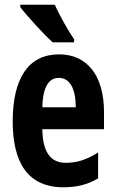

<svg xmlns="http://www.w3.org/2000/svg" viewBox="-20 -786 491 816"><path d="M213 -766H66V-756C92 -721 168 -638 204 -606H295V-619C273 -650 231 -724 213 -766ZM231 -555C102 -555 34 -455 34 -270C34 -98 96 10 250 10C304 10 353 -1 397 -28V-138C348 -107 307 -94 259 -94C195 -94 161 -140 160 -237H422V-310C422 -460 354 -555 231 -555ZM230 -455C278 -455 302 -407 302 -330H160C162 -421 190 -455 230 -455Z"/></svg>

Font: Noto Sans Gurmukhi UI ExtraCondensed
Style: Bold
Weight: 700
Width: 2
Designer: Jelle Bosma - Monotype Design Team
Foundry: Monotype Imaging Inc.
Version: Version 2.004